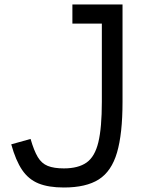

<svg xmlns="http://www.w3.org/2000/svg" viewBox="-20 -820 640 854"><path d="M264 14Q196 14 151.5 -4Q107 -22 78.5 -64Q50 -106 30 -178L116 -202Q131 -150 148 -121.5Q165 -93 192.5 -82Q220 -71 264 -71Q328 -71 365 -97Q402 -123 417.5 -187.5Q433 -252 433 -367V-715H302V-800H525V-367Q525 -225 500.5 -141.5Q476 -58 419.5 -22Q363 14 264 14Z"/></svg>

Font: Victor Mono Thin SemiBold
Style: Regular
Weight: 600
Monospace: yes
Version: Version 1.561;gftools[0.9.30]